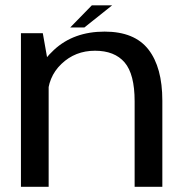

<svg xmlns="http://www.w3.org/2000/svg" viewBox="-20 -718 714 738"><path d="M60.5 0H167V-463.5L144.5 -590.5H60.5ZM497.5 0H604V-331Q604 -459 550.5 -527.8Q497 -596.5 382 -596.5Q263 -596.5 187.2 -526Q111.5 -455.5 111.5 -379.5L163 -343Q163 -421.5 216 -472.2Q269 -523 345 -523Q420.5 -523 459 -478Q497.5 -433 497.5 -328.5ZM250 -612.5H304.5L411 -697.5H333Z"/></svg>

Font: Anybody SemiExpanded
Style: Regular
Weight: 400
Width: 6
Designer: Tyler Finck
Foundry: Etcetera Type Company
Version: Version 1.113;gftools[0.9.25]